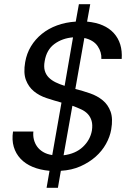

<svg xmlns="http://www.w3.org/2000/svg" viewBox="-20 -808 662 915"><path d="M216 6Q171 2 136 -12.5Q101 -27 78 -51.5Q55 -76 45.5 -108.5Q36 -141 42 -181H139Q137 -161 141.5 -143Q146 -125 156.5 -110Q167 -95 185 -84Q203 -73 229 -69L273 -319Q237 -329 202 -340.5Q167 -352 141.5 -373Q116 -394 103.5 -427Q91 -460 100 -512Q107 -553 127.5 -587Q148 -621 179.5 -646.5Q211 -672 252 -687Q293 -702 341 -705L356 -788H410L395 -705Q480 -697 522.5 -650Q565 -603 560 -527H463Q465 -559 445.5 -588Q426 -617 382 -627L339 -384Q375 -375 409.5 -363Q444 -351 469.5 -330Q495 -309 507 -276Q519 -243 510 -191Q504 -156 485 -122Q466 -88 435.5 -61Q405 -34 363.5 -15.5Q322 3 270 6L256 87H202ZM418 -186Q422 -213 416.5 -232Q411 -251 398.5 -264.5Q386 -278 366.5 -287Q347 -296 325 -304L283 -68Q340 -75 375 -108Q410 -141 418 -186ZM193 -517Q188 -490 193.5 -471Q199 -452 212.5 -438.5Q226 -425 245.5 -415.5Q265 -406 288 -399L328 -630Q277 -626 239.5 -598.5Q202 -571 193 -517Z"/></svg>

Font: SVN-Poppins
Style: Italic
Weight: 400
Italic angle: -10°
Designer: Ninad Kale (Devanagari), Jonny Pinhorn (Latin)
Foundry: Indian Type Foundry
Version: Version 3.002 2017; ttfautohint (v1.8.3)